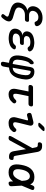

<svg xmlns="http://www.w3.org/2000/svg" viewBox="1598 -2422 1005 4240"><g transform="rotate(90 2100.0 -302.5)"><path d="M454 -593Q447 -619 422 -633.5Q397 -648 357 -648Q332 -648 309 -640Q286 -632 268 -617.5Q250 -603 238.5 -583.5Q227 -564 222 -541Q214 -495 241 -468.5Q268 -442 320 -442H425Q447 -442 456.5 -430.5Q466 -419 461 -396Q457 -374 444 -362.5Q431 -351 408 -351H310Q279 -351 251.5 -342.5Q224 -334 202.5 -318.5Q181 -303 167 -281Q153 -259 148 -232Q141 -195 162.5 -168.5Q184 -142 236 -126L375 -84Q411 -72 430.5 -52.5Q450 -33 453 -7Q456 19 443 50.5Q430 82 402 118L377 148Q361 167 345 171.5Q329 176 311 165Q292 154 291 139Q290 124 306 105L332 72Q350 50 347.5 33Q345 16 320 8L190 -33Q100 -61 63.5 -110Q27 -159 40 -230Q46 -264 61.5 -293Q77 -322 99.5 -345Q122 -368 150.5 -383Q179 -398 212 -404Q186 -410 167 -424Q148 -438 136 -458Q124 -478 120 -503.5Q116 -529 121 -557Q128 -597 149.5 -630.5Q171 -664 204.5 -688.5Q238 -713 281 -726.5Q324 -740 372 -740Q446 -740 493.5 -711Q541 -682 555 -633Q560 -618 557.5 -605.5Q555 -593 546.5 -584Q538 -575 523.5 -569.5Q509 -564 490 -564Q477 -564 469 -570.5Q461 -577 454 -593Z M1111 -476Q1117 -463 1115 -450.5Q1113 -438 1104.5 -429.5Q1096 -421 1082 -415.5Q1068 -410 1050 -410Q1043 -410 1037.5 -412.5Q1032 -415 1027 -418.5Q1022 -422 1017 -427.5Q1012 -433 1007 -441Q999 -454 980 -461Q961 -468 933 -470Q921 -471 909 -471Q897 -471 885 -470Q841 -467 812.5 -449.5Q784 -432 778 -399Q772 -366 794 -346.5Q816 -327 860 -327H937Q959 -327 967.5 -316.5Q976 -306 972 -284Q968 -262 955.5 -251.5Q943 -241 921 -241H841Q793 -241 761.5 -219.5Q730 -198 723 -160Q717 -124 741.5 -104.5Q766 -85 813 -82Q827 -81 841.5 -81Q856 -81 870 -82Q903 -84 927.5 -93.5Q952 -103 966 -122L979 -135Q985 -141 990.5 -145Q996 -149 1002.5 -151Q1009 -153 1017 -153Q1035 -153 1047.5 -147.5Q1060 -142 1065.5 -133.5Q1071 -125 1069.5 -113Q1068 -101 1058 -87Q1030 -44 977.5 -20.5Q925 3 855 7Q841 8 826.5 8Q812 8 798 7Q750 4 713.5 -7.5Q677 -19 652.5 -40.5Q628 -62 618.5 -91.5Q609 -121 616 -159Q627 -218 667.5 -255Q708 -292 770 -297Q719 -300 693 -333.5Q667 -367 675 -414Q681 -448 699.5 -473.5Q718 -499 747.5 -516.5Q777 -534 816 -544Q855 -554 901 -557Q913 -558 924.5 -558Q936 -558 949 -557Q1012 -553 1053.5 -532.5Q1095 -512 1111 -476Z M1388 180Q1362 180 1352 164Q1342 148 1346 124L1368 0Q1276 -6 1237.5 -61.5Q1199 -117 1205 -207Q1207 -242 1214.5 -283Q1222 -324 1232 -359Q1247 -412 1272 -456Q1297 -500 1332 -528Q1348 -541 1362 -544Q1376 -547 1385.5 -540.5Q1395 -534 1398.5 -519Q1402 -504 1398 -483Q1396 -475 1390.5 -467Q1385 -459 1372 -448Q1357 -435 1346 -412.5Q1335 -390 1328 -363Q1317 -326 1309 -283Q1301 -240 1299 -203Q1294 -149 1315.5 -116.5Q1337 -84 1393 -81L1462 -476Q1470 -519 1494.5 -539.5Q1519 -560 1562 -560Q1607 -560 1641 -545.5Q1675 -531 1696.5 -504Q1718 -477 1728 -440.5Q1738 -404 1735 -359Q1733 -324 1725.5 -283Q1718 -242 1707 -207Q1681 -116 1624.5 -61Q1568 -6 1472 0L1450 124Q1444 152 1429 166Q1414 180 1388 180ZM1543 -459 1476 -81Q1533 -84 1565 -116Q1597 -148 1613 -203Q1624 -240 1631.5 -283Q1639 -326 1641 -363Q1645 -411 1626.5 -442Q1608 -473 1567 -478Q1557 -480 1551 -475Q1545 -470 1543 -459Z M2291 -530Q2315 -530 2324.5 -516.5Q2334 -503 2329.5 -480Q2325 -457 2311.5 -443.5Q2298 -430 2274 -430H2103L2060 -217Q2054 -185 2051.5 -161.5Q2049 -138 2052.5 -122.5Q2056 -107 2064 -99.5Q2072 -92 2087 -92Q2113 -92 2137.5 -105.5Q2162 -119 2183 -143Q2200 -161 2217.5 -161Q2235 -161 2248 -149Q2263 -137 2263.5 -119Q2264 -101 2249 -83Q2228 -59 2207.5 -41Q2187 -23 2164.5 -12Q2142 -1 2117 4.5Q2092 10 2064 10Q2026 10 2000 -2.5Q1974 -15 1959 -37.5Q1944 -60 1941.5 -92Q1939 -124 1947 -163L2000 -430H1896Q1873 -430 1863 -443.5Q1853 -457 1858 -480Q1862 -503 1876 -516.5Q1890 -530 1914 -530Z M2532 -398Q2509 -392 2494.5 -403Q2480 -414 2475 -437Q2470 -462 2479 -477Q2488 -492 2514 -499L2660 -535Q2686 -541 2705.5 -537.5Q2725 -534 2737.5 -522Q2750 -510 2754 -491.5Q2758 -473 2752 -451L2694 -217Q2684 -178 2681.5 -153Q2679 -128 2683 -114.5Q2687 -101 2696.5 -95.5Q2706 -90 2720 -90Q2746 -90 2770.5 -105Q2795 -120 2816 -143Q2833 -162 2850 -162Q2867 -162 2881 -149Q2897 -136 2897.5 -116Q2898 -96 2883 -78Q2865 -54 2845.5 -37Q2826 -20 2803.5 -10Q2781 0 2755 5Q2729 10 2697 10Q2662 10 2634.5 0Q2607 -10 2590.5 -31.5Q2574 -53 2569.5 -86Q2565 -119 2577 -163L2637 -395Q2641 -409 2634 -415.5Q2627 -422 2615 -419ZM2797 -673Q2784 -658 2768 -651.5Q2752 -645 2734 -645Q2697 -645 2692.5 -658.5Q2688 -672 2715 -702L2765 -755Q2780 -772 2796 -778.5Q2812 -785 2832 -785Q2870 -785 2874.5 -770.5Q2879 -756 2851 -727Z M3086 -24Q3077 -6 3062.5 2Q3048 10 3029 10Q2993 10 2985 -6.5Q2977 -23 2996 -57L3251 -515L3233 -598Q3229 -619 3216 -627Q3203 -635 3183 -635H3164Q3140 -635 3130 -647Q3120 -659 3124 -683Q3129 -707 3143 -718.5Q3157 -730 3181 -730H3211Q3267 -730 3297.5 -701.5Q3328 -673 3337 -621L3420 -146Q3425 -120 3434 -110.5Q3443 -101 3461 -101H3473Q3499 -101 3508 -88.5Q3517 -76 3512 -50Q3508 -24 3493 -12Q3478 0 3454 0H3437Q3386 0 3357 -25Q3328 -50 3318 -112L3275 -374Z M4093 -53Q4094 -27 4082 -12.5Q4070 2 4044 8Q4017 13 4003.5 4Q3990 -5 3989 -31L3986 -91Q3976 -77 3965 -66Q3934 -30 3891.5 -10Q3849 10 3788 10Q3727 10 3689 -10Q3651 -30 3632 -66.5Q3613 -103 3611 -154.5Q3609 -206 3621 -270Q3632 -334 3652.5 -387Q3673 -440 3705.5 -478.5Q3738 -517 3783 -538.5Q3828 -560 3889 -560Q3949 -560 3985.5 -542Q4022 -524 4041 -491Q4048 -479 4053 -467L4075 -519Q4086 -545 4102.5 -554Q4119 -563 4143 -558Q4167 -552 4174 -537.5Q4181 -523 4171 -497L4080 -280ZM3975 -281V-283Q3973 -323 3967.5 -355.5Q3962 -388 3950 -411Q3938 -434 3919 -447Q3900 -460 3871 -460Q3843 -460 3819 -445.5Q3795 -431 3776.5 -406Q3758 -381 3745 -346Q3732 -311 3725 -270Q3717 -229 3717 -196Q3717 -163 3726 -139.5Q3735 -116 3754.5 -103Q3774 -90 3806 -90Q3835 -90 3858.5 -104.5Q3882 -119 3902.5 -144.5Q3923 -170 3940.5 -204.5Q3958 -239 3974 -279Z"/></g></svg>

Font: Maple Mono Medium
Style: Italic
Weight: 500
Italic angle: -10°
Monospace: yes
Designer: subframe7536
Version: Version 7.000